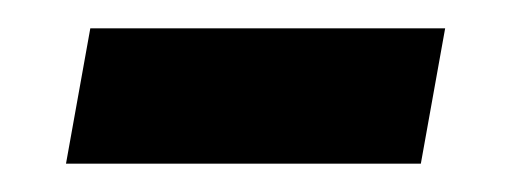

<svg xmlns="http://www.w3.org/2000/svg" viewBox="-20 -370 359 135"><path d="M293 -350.1 275.9 -254.9H26.4L43.5 -350.1Z"/></svg>

Font: Mardoto Medium
Style: Italic
Weight: 500
Italic angle: -12°
Designer: Christian Robertson, Vahan Hovhannisyan
Foundry: Google
Version: Version 1.000